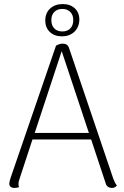

<svg xmlns="http://www.w3.org/2000/svg" viewBox="-20 -917 610 946"><path d="M556 -3Q546 9 532 9Q521 9 513 4Q505 -1 502 -10L429 -230H140L76 -35Q71 -20 71 -11Q71 1 74 5Q63 9 51 9Q39 9 32 3Q25 -3 26 -14Q26 -22 33 -43L256 -692Q273 -702 289 -702Q313 -702 320 -681L538 -37Q546 -15 556 -3ZM418 -262 284 -665 151 -262ZM371 -820Q370 -783 346.5 -760.5Q323 -738 285 -738Q248 -738 225.5 -759.5Q203 -781 203 -816Q203 -853 227 -875Q251 -897 289 -897Q326 -897 348.5 -876Q371 -855 371 -820ZM233 -818Q233 -792 247.5 -777Q262 -762 287 -762Q312 -762 326.5 -777Q341 -792 341 -818Q341 -843 326.5 -858Q312 -873 287 -873Q262 -873 247.5 -858Q233 -843 233 -818Z"/></svg>

Font: Arima Madurai ExtraLight
Style: Regular
Weight: 275
Designer: Joana Correia and Natanael Gama
Foundry: NDISCOVER
Version: Version 1.019